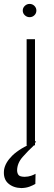

<svg xmlns="http://www.w3.org/2000/svg" viewBox="-46 -747 276 987"><path d="M64.3 219.8Q22.4 219.1 -4.1 195.5Q-30.5 171.9 -25.2 126.1Q-19.2 88.8 17.4 52.7Q54 16.7 139.9 -22.4L128.9 0Q98 28.4 70.1 60.2Q42.3 92 41.9 128.9Q42.3 143.8 49.4 152.7Q56.5 161.6 80.6 161.9Q99.4 161.6 114.2 156.4Q128.9 151.3 136.7 146.3L135.7 198.5Q124.6 205.3 106.5 212.2Q88.4 219.1 64.3 219.8ZM90.9 0V-545.5H133.9V0ZM106.2 -658.7Q92 -658.7 81.5 -668.7Q71 -678.6 71 -692.8Q71 -706.7 81.5 -716.8Q92 -726.9 106.2 -726.9Q120.7 -726.9 130.9 -716.8Q141 -706.7 141 -692.8Q141 -678.6 130.9 -668.7Q120.7 -658.7 106.2 -658.7Z"/></svg>

Font: Inter UI Extra Light
Style: Regular
Weight: 200
Designer: Rasmus Andersson
Foundry: rsms
Version: 3.2;8d6f07862